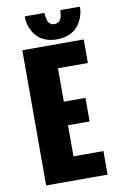

<svg xmlns="http://www.w3.org/2000/svg" viewBox="-95 -924 640 979"><g transform="rotate(-10 225.0 -434.0)"><path d="M390.5 -868Q390.5 -843 382.8 -819Q375 -795 359 -773Q343 -751 313.8 -737.5Q284.5 -724 246.5 -724Q215.5 -724 190.8 -733Q166 -742 150.2 -756.8Q134.5 -771.5 123.8 -790.8Q113 -810 108.8 -829.2Q104.5 -848.5 104.5 -868H206.5Q206.5 -860.5 207.5 -852.8Q208.5 -845 211.8 -832Q215 -819 224.2 -811Q233.5 -803 247.5 -803Q288.5 -803 288.5 -868ZM380.5 -578H225.5V-405H337.5V-283H225.5V-122H380.5V0H62.5V-700H380.5Z"/></g></svg>

Font: League Mono Condensed ExtraBold
Style: Regular
Weight: 800
Width: 1
Designer: Tyler Finck
Foundry: The League of Moveable Type / Tyler Finck
Version: Version 2.210